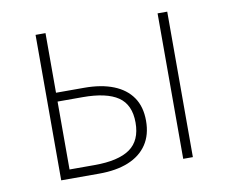

<svg xmlns="http://www.w3.org/2000/svg" viewBox="-64 -606 814 685"><g transform="rotate(-10 343.5 -263.5)"><path d="M105 0V-527H141V-311H243Q305 -311 349 -293.5Q393 -276 416.5 -242Q440 -208 440 -157Q440 -106 416.5 -71Q393 -36 349 -18Q305 0 243 0ZM141 -33H232Q318 -33 360 -62.5Q402 -92 402 -157Q402 -222 360 -250.5Q318 -279 232 -279H141ZM547 0V-527H582V0Z"/></g></svg>

Font: Noto Sans SC Thin
Style: Regular
Weight: 100
Designer: Ryoko NISHIZUKA 西塚涼子 (kana, bopomofo & ideographs); Paul D. Hunt (Latin, Greek & Cyrillic); Sandoll Communications 산돌커뮤니
Foundry: Adobe
Version: Version 2.004-H2;hotconv 1.0.118;makeotfexe 2.5.65603